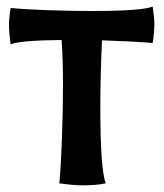

<svg xmlns="http://www.w3.org/2000/svg" viewBox="-20 -550 491 576"><path d="M158 0Q163 -52 166 -138.5Q169 -225 169 -300Q169 -364 165 -430Q42 -429 12 -417Q7 -452 7 -476Q7 -496 12 -526Q53 -522 122.5 -519.5Q192 -517 254 -517Q403 -517 438 -530Q443 -498 443 -477Q443 -451 438 -421Q380 -426 286 -429Q281 -326 281 -227Q281 -44 297 0Q270 6 229 6Q200 6 158 0Z"/></svg>

Font: Mirza SemiBold
Style: Regular
Weight: 600
Designer: Arabic design by Kourosh Beigpour, Latin design by Eduardo Tunni, engineering by Lasse Fister
Version: Version 1.0010g